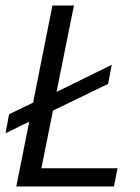

<svg xmlns="http://www.w3.org/2000/svg" viewBox="-24 -676 506 696"><path d="M402 -66 389 0H35L82 -235L-4 -193L9 -262L96 -304L166 -656H244L181 -343L381 -441L368 -372L168 -275L126 -66Z"/></svg>

Font: mr_Source Sans Pro
Style: Italic
Weight: 400
Italic angle: -11°
Designer: Paul D. Hunt
Foundry: Adobe Systems Incorporated
Version: Version 1.036;July 10, 2024;FontCreator 11.5.0.2430 64-bit